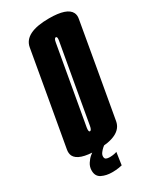

<svg xmlns="http://www.w3.org/2000/svg" viewBox="-238 -747 791 952"><g transform="rotate(-30 157.0 -271.0)"><path d="M97 4Q-6.5 4 -27 -37Q-34 -52 -30.5 -72.5Q-17 -148.5 16.5 -338Q49.5 -527 63.2 -603.8Q77 -680.5 217.5 -680.5Q320.5 -680.5 341 -639Q348.5 -624 344.5 -603.5Q331 -526.5 298 -338Q264.5 -148.5 251 -72.2Q237.5 4 97 4ZM114 -94Q123 -94 127.2 -117.5Q131.5 -141 166 -338Q201.5 -538 205.5 -560Q208.5 -578.5 203 -581.5Q201.5 -582.5 200 -582.5Q191 -582.5 187.2 -560.2Q183.5 -538 148 -338Q113.5 -141 109 -117.5Q106 -98 111.5 -94.5Q112.5 -94 114 -94ZM107 137.5Q75 137.5 49.2 125Q23.5 112.5 23.5 79.5Q23.5 58 35 40.2Q46.5 22.5 59.5 11.8Q72.5 1 76.5 0H141.5Q139.5 1 131 8.5Q122.5 16 114.8 26.2Q107 36.5 107 47Q107 59 114.8 62.8Q122.5 66.5 135.5 66.5Q148.5 66.5 161 64Q173.5 61.5 176 59.5L165.5 131Q163.5 132 146.2 134.8Q129 137.5 107 137.5Z"/></g></svg>

Font: Anybody UltraCondensed Regular
Style: Bold Italic
Weight: 700
Width: 1
Italic angle: -10°
Designer: Tyler Finck
Foundry: Etcetera Type Company
Version: Version 1.010; ttfautohint (v1.8.3) -l 8 -r 50 -G 200 -x 14 